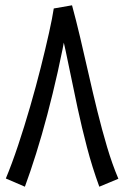

<svg xmlns="http://www.w3.org/2000/svg" viewBox="-20 -700 469 725"><path d="M252 -680 233 -602Q217 -513 198 -428.5Q179 -344 158.5 -266.5Q138 -189 116.5 -120.5Q95 -52 74 5L2 -26Q25 -81 48.5 -151.5Q72 -222 94 -298Q116 -374 134 -445.5Q152 -517 165 -575.5Q178 -634 183 -668ZM252 -680Q267 -625 282.5 -559.5Q298 -494 314 -423Q330 -352 347.5 -281Q365 -210 384.5 -144.5Q404 -79 427 -25L355 5Q328 -69 308.5 -143.5Q289 -218 273 -292Q257 -366 242.5 -438Q228 -510 212 -579L187 -668Z"/></svg>

Font: Noto Sans Arabic ExtraCondensed
Style: Regular
Weight: 400
Width: 2
Designer: Monotype Design Team, Nadine Chahine, Nizar Qandah and Khaled Hosny
Foundry: Monotype Imaging Inc.
Version: Version 2.012